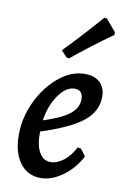

<svg xmlns="http://www.w3.org/2000/svg" viewBox="-84 -774 541 836"><g transform="rotate(10 186.5 -356.0)"><path d="M119 -187Q117 -131 135 -97.5Q153 -64 186 -64Q215 -64 243.5 -86Q272 -108 292 -147L307 -145L330 -114Q302 -59 253 -23.5Q204 12 156 12Q98 12 64 -33.5Q30 -79 30 -157Q30 -234 64.5 -306Q99 -378 154 -423Q209 -468 268 -468Q311 -468 335 -445.5Q359 -423 359 -383Q359 -319 304 -274Q249 -229 119 -187ZM122 -237Q201 -262 236.5 -290Q272 -318 272 -356Q272 -397 235 -397Q198 -397 165 -350.5Q132 -304 122 -237ZM187 -522 176 -525 151 -552Q224 -627 309 -724L320 -722L365 -669L364 -657Q271 -591 187 -522Z"/></g></svg>

Font: Alegreya Medium
Style: Italic
Weight: 500
Italic angle: -7°
Designer: Juan Pablo del Peral
Foundry: Huerta Tipografica
Version: Version 2.008; ttfautohint (v1.8)